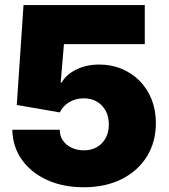

<svg xmlns="http://www.w3.org/2000/svg" viewBox="-20 -748 684 777"><path d="M318.8 9.8Q234.9 9.8 170.2 -19.8Q105.5 -49.3 68.4 -101.8Q31.2 -154.3 29.8 -223.1H221.7Q221.7 -197.8 234.9 -179Q248 -160.2 270.3 -149.9Q292.5 -139.6 319.3 -139.6Q349.6 -139.6 372.1 -152.6Q394.5 -165.5 407.5 -189Q420.4 -212.4 420.4 -244.1Q420.4 -276.4 407.5 -300Q394.5 -323.7 371.8 -336.9Q349.1 -350.1 319.3 -350.1Q286.6 -350.1 260.5 -334.7Q234.4 -319.3 222.2 -293L47.9 -323.2L75.2 -727.5H565.9V-569.3H238.8L225.6 -414.1H229.5Q247.1 -445.8 288.1 -466.3Q329.1 -486.8 382.3 -486.8Q430.7 -486.8 472.4 -469.5Q514.2 -452.1 545.4 -420.4Q576.7 -388.7 593.8 -345.2Q610.8 -301.8 610.8 -250Q610.8 -173.8 574.7 -115.2Q538.6 -56.6 472.9 -23.4Q407.2 9.8 318.8 9.8Z"/></svg>

Font: Inter 16pt Black
Style: Regular
Weight: 900
Version: Version 4.001;git-66647c0bb